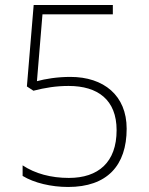

<svg xmlns="http://www.w3.org/2000/svg" viewBox="-20 -734 591 764"><path d="M251 10C406 10 484 -75 484 -222C484 -354 393 -428 260 -428C207 -428 160 -420 127 -411L149 -677H429V-714H114L87 -390L113 -373C160 -385 203 -392 253 -392C369 -392 444 -337 444 -216C444 -88 371 -26 254 -26C183 -26 120 -43 70 -76V-34C116 -6 184 10 251 10Z"/></svg>

Font: Noto Sans Gurmukhi UI ExtraLight
Style: Regular
Weight: 200
Designer: Jelle Bosma - Monotype Design Team
Foundry: Monotype Imaging Inc.
Version: Version 2.004